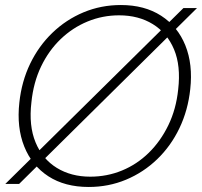

<svg xmlns="http://www.w3.org/2000/svg" viewBox="-20 -732 804 764"><path d="M1 0 710 -700H764L56 0ZM333 12Q238 12 172.5 -30.5Q107 -73 76.5 -149Q46 -225 57 -324Q66 -408 100 -478.5Q134 -549 188.5 -601.5Q243 -654 312.5 -683Q382 -712 461 -712Q555 -712 621 -669.5Q687 -627 717.5 -551.5Q748 -476 737 -377Q728 -293 694 -222Q660 -151 605.5 -98.5Q551 -46 481.5 -17Q412 12 333 12ZM339 -29Q406 -29 465.5 -53.5Q525 -78 572 -124Q619 -170 650 -234Q681 -298 689 -376Q700 -470 672.5 -535.5Q645 -601 588 -636Q531 -671 454 -671Q388 -671 328.5 -646.5Q269 -622 221.5 -576.5Q174 -531 143.5 -467.5Q113 -404 105 -325Q94 -232 121.5 -165.5Q149 -99 206 -64Q263 -29 339 -29Z"/></svg>

Font: DM Sans 16pt ExtraLight
Style: Italic
Weight: 250
Italic angle: -10°
Version: Version 4.004;gftools[0.9.30]